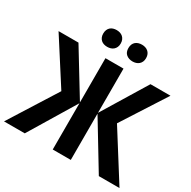

<svg xmlns="http://www.w3.org/2000/svg" viewBox="-196 -1109 1295 1300"><g transform="rotate(30 451.5 -458.5)"><path d="M233.9 -371.1 14.2 -713.9H169.9L380.9 -368.2V-713.9H522V-368.2L732.9 -713.9H889.2L668.9 -371.1L902.8 0H741.2L522 -361.8V0H380.9V-361.8L162.1 0H0ZM284.2 -851.1Q284.2 -868.2 289.6 -880.6Q294.9 -893.1 304 -901.1Q313 -909.2 325.4 -913.1Q337.9 -917 352.1 -917Q366.2 -917 378.7 -913.1Q391.1 -909.2 400.4 -901.1Q409.7 -893.1 415.3 -880.6Q420.9 -868.2 420.9 -851.1Q420.9 -834.5 415.3 -822.3Q409.7 -810.1 400.4 -802Q391.1 -793.9 378.7 -790Q366.2 -786.1 352.1 -786.1Q337.9 -786.1 325.4 -790Q313 -793.9 304 -802Q294.9 -810.1 289.6 -822.3Q284.2 -834.5 284.2 -851.1ZM481 -851.1Q481 -868.2 486.3 -880.6Q491.7 -893.1 501 -901.1Q510.3 -909.2 522.9 -913.1Q535.6 -917 550.3 -917Q564 -917 576.4 -913.1Q588.9 -909.2 598.4 -901.1Q607.9 -893.1 613.5 -880.6Q619.1 -868.2 619.1 -851.1Q619.1 -834.5 613.5 -822.3Q607.9 -810.1 598.4 -802Q588.9 -793.9 576.4 -790Q564 -786.1 550.3 -786.1Q521 -786.1 501 -802.2Q481 -818.4 481 -851.1Z"/></g></svg>

Font: Droid Sans
Style: Bold
Weight: 700
Foundry: Ascender Corporation
Version: Version 1.00 build 112